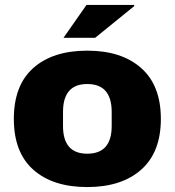

<svg xmlns="http://www.w3.org/2000/svg" viewBox="-20 -745 707 777"><path d="M115 -470Q194 -540 333 -540Q472 -540 551.5 -469.5Q631 -399 631 -264Q631 -129 551.5 -58.5Q472 12 333 12Q194 12 115 -58Q36 -128 36 -264Q36 -400 115 -470ZM333 -405Q235 -405 235 -292V-235Q235 -123 333 -123Q432 -123 432 -235V-292Q432 -405 333 -405ZM524 -721 365 -592H237L330 -725H522Z"/></svg>

Font: Archicoco
Style: Regular
Weight: 400
Designer: Hector Gatti
Foundry: Hector Gatti
Version: 1.002